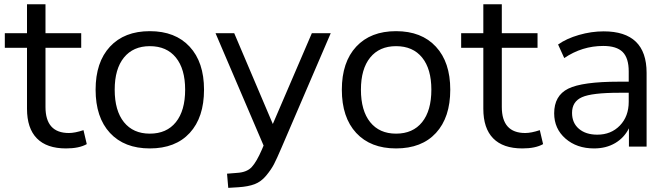

<svg xmlns="http://www.w3.org/2000/svg" viewBox="-20 -697 3178 913"><path d="M293.9 8.8Q202.1 8.8 155.3 -39.1Q108.4 -86.9 108.4 -179.7V-469.7H2.9V-539.1H108.4V-676.8H196.3V-539.1H366.2V-469.7H196.3V-188.5Q196.3 -64.5 307.6 -64.5Q335.9 -64.5 377 -78.1L392.6 -11.7Q356.4 8.8 293.9 8.8Z M692.4 8.8Q571.3 8.8 502.9 -64.9Q434.6 -138.7 434.6 -270.5Q434.6 -401.4 502.9 -475.1Q571.3 -548.8 692.4 -548.8Q813.5 -548.8 881.8 -475.1Q950.2 -401.4 950.2 -270.5Q950.2 -138.7 882.3 -64.9Q814.5 8.8 692.4 8.8ZM525.4 -270.5Q525.4 -170.9 569.3 -116.2Q613.3 -61.5 692.4 -61.5Q772.5 -61.5 816.4 -116.2Q860.4 -170.9 860.4 -270.5Q860.4 -369.1 816.4 -423.3Q772.5 -477.5 692.4 -477.5Q613.3 -477.5 569.3 -423.3Q525.4 -369.1 525.4 -270.5Z M1462.9 -539.1H1552.7L1319.3 3.9Q1295.9 58.6 1282.7 84Q1269.5 109.4 1245.6 138.2Q1221.7 167 1190.9 178.7Q1160.2 190.4 1113.3 193.4L1065.4 196.3L1059.6 128.9L1108.4 125Q1154.3 122.1 1177.2 97.2Q1200.2 72.3 1225.6 13.7L1233.4 -4.9L1004.9 -539.1H1093.8L1277.3 -107.4Z M1863.3 8.8Q1742.2 8.8 1673.8 -64.9Q1605.5 -138.7 1605.5 -270.5Q1605.5 -401.4 1673.8 -475.1Q1742.2 -548.8 1863.3 -548.8Q1984.4 -548.8 2052.7 -475.1Q2121.1 -401.4 2121.1 -270.5Q2121.1 -138.7 2053.2 -64.9Q1985.4 8.8 1863.3 8.8ZM1696.3 -270.5Q1696.3 -170.9 1740.2 -116.2Q1784.2 -61.5 1863.3 -61.5Q1943.4 -61.5 1987.3 -116.2Q2031.2 -170.9 2031.2 -270.5Q2031.2 -369.1 1987.3 -423.3Q1943.4 -477.5 1863.3 -477.5Q1784.2 -477.5 1740.2 -423.3Q1696.3 -369.1 1696.3 -270.5Z M2463.9 8.8Q2372.1 8.8 2325.2 -39.1Q2278.3 -86.9 2278.3 -179.7V-469.7H2172.9V-539.1H2278.3V-676.8H2366.2V-539.1H2536.1V-469.7H2366.2V-188.5Q2366.2 -64.5 2477.5 -64.5Q2505.9 -64.5 2546.9 -78.1L2562.5 -11.7Q2526.4 8.8 2463.9 8.8Z M2804.7 8.8Q2722.7 8.8 2668.9 -38.1Q2615.2 -85 2615.2 -158.2Q2615.2 -242.2 2682.1 -275.4Q2749 -308.6 2923.8 -308.6H2969.7V-357.4Q2969.7 -420.9 2940.9 -449.7Q2912.1 -478.5 2848.6 -478.5Q2748 -478.5 2663.1 -420.9L2633.8 -485.4Q2673.8 -513.7 2732.9 -530.8Q2792 -547.9 2850.6 -547.9Q3054.7 -547.9 3054.7 -350.6V0H2970.7V-86.9Q2948.2 -42 2905.3 -16.6Q2862.3 8.8 2804.7 8.8ZM2700.2 -160.2Q2700.2 -112.3 2732.9 -84.5Q2765.6 -56.6 2820.3 -56.6Q2885.7 -56.6 2927.7 -100.1Q2969.7 -143.6 2969.7 -212.9V-255.9H2924.8Q2794.9 -255.9 2747.6 -234.9Q2700.2 -213.9 2700.2 -160.2Z"/></svg>

Font: Min Sans
Style: Regular
Weight: 400
Designer: Jinseong-Kim, NotoSansCJK, Nunito
Foundry: Jinseong-Kim
Version: Version 1.400;Glyphs 3.1.2 (3151)